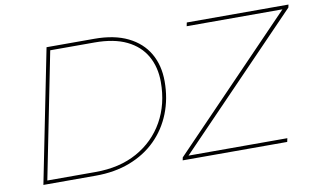

<svg xmlns="http://www.w3.org/2000/svg" viewBox="-73 -848 1639 995"><g transform="rotate(-10 747.0 -350.0)"><path d="M81 0 221 -700H472Q577 -700 648.5 -665Q720 -630 756.5 -567Q793 -504 793 -420Q793 -329 762.5 -252Q732 -175 675 -118.5Q618 -62 537.5 -31Q457 0 357 0ZM105 -19H359Q486 -19 578.5 -70.5Q671 -122 722 -212.5Q773 -303 773 -420Q773 -498 739.5 -557Q706 -616 639 -648.5Q572 -681 470 -681H237ZM814 0 817 -15 1459 -681H955L959 -700H1494L1491 -685L848 -19H1368L1364 0Z"/></g></svg>

Font: Montserrat Thin
Style: Italic
Weight: 100
Italic angle: -11.3°
Designer: Julieta Ulanovsky
Foundry: Julieta Ulanovsky
Version: Version 9.000; ttfautohint (v1.8.4.7-5d5b)